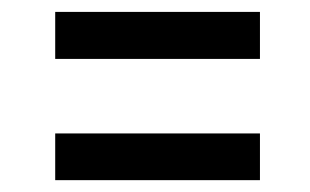

<svg xmlns="http://www.w3.org/2000/svg" viewBox="-20 -496 519 321"><path d="M414.6 -194.8H72.3V-272.9H414.6ZM414.6 -397.5H72.3V-476.1H414.6Z"/></svg>

Font: MAUL Condensed
Style: Condensed Regular
Weight: 400
Designer: MAUL
Version: Version 1.0; 2020; ttfautohint (v1.8.3)